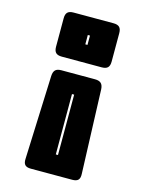

<svg xmlns="http://www.w3.org/2000/svg" viewBox="-110 -787 644 854"><g transform="rotate(15 211.5 -360.0)"><path d="M121 -720H305Q324 -720 332.5 -711.5Q341 -703 341 -684V-553Q341 -534 332.5 -525.5Q324 -517 305 -517H121Q102 -517 93.5 -525.5Q85 -534 85 -553V-684Q85 -703 93.5 -711.5Q102 -720 121 -720ZM208 -640V-597H218V-640ZM135 -458H290Q309 -458 318 -449.5Q327 -441 328 -422L342 -36Q343 -17 335 -8.5Q327 0 308 0H117Q98 0 90 -8.5Q82 -17 83 -36L98 -422Q99 -441 107.5 -449.5Q116 -458 135 -458ZM218 -90V-368H208V-90Z"/></g></svg>

Font: Bungee Inline
Style: Regular
Weight: 400
Designer: David Jonathan Ross
Foundry: David Jonathan Ross
Version: Version 1.001;PS 1.0;hotconv 1.0.72;makeotf.lib2.5.5900